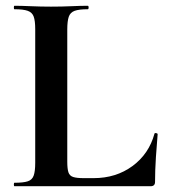

<svg xmlns="http://www.w3.org/2000/svg" viewBox="-20 -645 585 665"><path d="M213 -543V-85Q213 -60.5 217 -48.2Q221 -36 233.4 -32Q245.8 -28 270 -28H304Q382 -28 439 -70Q496 -112 515 -182Q516 -185 521 -184Q526 -183 526 -180Q523 -147 520 -100.7Q517 -54.3 517 -15Q517 0 501.6 0H30Q28 0 28 -6Q28 -12 30 -12Q60.7 -12 76.1 -17Q91.5 -22 96.7 -37Q102 -52 102 -81V-544Q102 -573 96.7 -587.5Q91.5 -602 76.1 -607.5Q60.7 -613 30 -613Q28 -613 28 -619Q28 -625 30 -625Q54 -625 87.3 -623.5Q120.6 -622 156.6 -622Q195 -622 227 -623.5Q259 -625 284 -625Q287 -625 287 -619Q287 -613 284 -613Q253.7 -613 238.5 -607.5Q223.4 -602 218.2 -587Q213 -572 213 -543Z"/></svg>

Font: Cormorant Garamond Light
Style: Regular
Weight: 300
Designer: Christian Thalmann (Catharsis Fonts)
Foundry: Catharsis Fonts
Version: Version 4.001